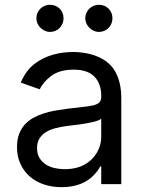

<svg xmlns="http://www.w3.org/2000/svg" viewBox="-20 -770 604 803"><path d="M51.1 -154.8Q51.1 -186.1 59.8 -209.2Q68.5 -232.2 83.6 -248.9Q98.7 -265.6 119.1 -277Q139.6 -288.4 163 -295.8Q186.4 -303.3 212 -307.7Q237.6 -312.1 262.8 -315.3Q300.1 -320.3 326.7 -322.8Q353.3 -325.3 370.4 -329.5Q387.4 -333.8 395.4 -341.6Q403.4 -349.4 403.4 -365.1V-367.9Q403.4 -420.5 374.8 -449.6Q346.2 -478.7 288.4 -478.7Q229 -478.7 194.2 -452.4Q159.8 -426.5 146.3 -396.3L66.8 -424.7Q77.8 -450.3 91.8 -469.5Q105.8 -488.6 123.9 -502.5Q141.7 -516.3 161.4 -525.9Q181.1 -535.5 201.9 -541.4Q222.7 -547.2 243.8 -549.9Q264.9 -552.6 285.5 -552.6Q298.7 -552.6 314.1 -551.1Q329.5 -549.7 346.1 -546.3Q362.6 -543 379.6 -536.8Q396.7 -530.5 412.6 -521Q428.6 -511.4 442.3 -497.2Q456 -483 465.9 -463.1Q475.9 -443.2 481.5 -417.6Q487.2 -392 487.2 -359.4V0H403.4V-73.9H399.1Q390.6 -56.5 370.7 -35.9Q360.8 -25.6 347.7 -16.7Q334.5 -7.8 318 -1.2Q301.5 5.3 281.4 9.1Q261.4 12.8 237.2 12.8Q198.5 12.8 164.4 1.6Q130.3 -9.6 105.3 -31.1Q80.3 -52.6 65.7 -83.8Q51.1 -115.1 51.1 -154.8ZM134.9 -150.6Q134.9 -126.1 145.1 -109.4Q155.2 -92.7 171.5 -82.2Q187.9 -71.7 208.5 -67.1Q229 -62.5 250 -62.5Q299.7 -62.5 334.2 -82Q351.2 -91.6 364.2 -104.6Q377.1 -117.5 385.8 -132.5Q394.5 -147.4 399 -163.9Q403.4 -180.4 403.4 -197.4V-274.1Q399.9 -269.9 390.3 -266.2Q380.7 -262.4 367.4 -259.4Q354 -256.4 338.8 -253.7Q323.5 -251.1 308.6 -249.1Q293.7 -247.2 280.5 -245.6Q267.4 -244 258.5 -242.9Q234 -239.7 211.6 -233.8Q189.3 -228 172.2 -217.5Q155.2 -207 145.1 -190.9Q134.9 -174.7 134.9 -150.6ZM336.6 -693.2Q336.6 -704.9 341.1 -715.4Q345.5 -725.9 353.2 -733.5Q360.8 -741.1 371.3 -745.6Q381.7 -750 393.5 -750Q405.9 -750 416.2 -745.7Q426.5 -741.5 434.1 -733.8Q441.8 -726.2 446 -715.9Q450.3 -705.6 450.3 -693.2Q450.3 -681.5 445.8 -671Q441.4 -660.5 433.8 -652.9Q426.1 -645.2 415.7 -640.8Q405.2 -636.4 393.5 -636.4Q382.5 -636.4 372.2 -641.2Q361.9 -646 353.9 -653.8Q345.9 -661.6 341.3 -671.9Q336.6 -682.2 336.6 -693.2ZM188.9 -750Q201.3 -750 211.6 -745.7Q221.9 -741.5 229.6 -733.8Q237.2 -726.2 241.5 -715.9Q245.7 -705.6 245.7 -693.2Q245.7 -681.5 241.3 -671Q236.9 -660.5 229.2 -652.9Q221.6 -645.2 211.1 -640.8Q200.6 -636.4 188.9 -636.4Q177.9 -636.4 167.6 -641.2Q157.3 -646 149.3 -653.8Q141.3 -661.6 136.7 -671.9Q132.1 -682.2 132.1 -693.2Q132.1 -704.9 136.5 -715.4Q141 -725.9 148.6 -733.5Q156.2 -741.1 166.7 -745.6Q177.2 -750 188.9 -750Z"/></svg>

Font: Inter P
Style: Regular
Weight: 400
Designer: Rasmus Andersson
Foundry: rsms
Version: Version 3.018;git-588b23468